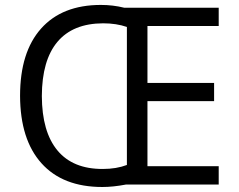

<svg xmlns="http://www.w3.org/2000/svg" viewBox="-20 -745 963 775"><path d="M396 -650.9Q274.4 -650.4 211.9 -576.2Q149.4 -502 148.9 -357.4Q149.4 -212.9 211.9 -137.7Q274.4 -62.5 395 -63Q449.7 -63 492.2 -79.1V-636.2Q449.7 -650.9 396 -650.9ZM862.8 0H487.8Q436.5 9.8 393.1 9.8Q233.4 9.8 147.5 -85.9Q61.5 -181.6 61 -358.4Q61 -534.7 146 -629.9Q231 -725.1 387.2 -725.1Q436 -725.1 481 -713.9H862.8V-640.1H575.2V-410.2H844.2V-336.9H575.2V-74.2H862.8Z"/></svg>

Font: OpenSansHebrew-Regular
Style: Regular
Weight: 400
Foundry: Ascender Corporation, Yanek Iontef
Version: Version 2.001;PS 002.001;hotconv 1.0.70;makeotf.lib2.5.58329